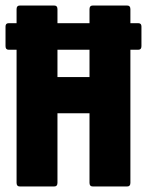

<svg xmlns="http://www.w3.org/2000/svg" viewBox="-26 -675 532 695"><path d="M5 -495Q-6 -495 -6 -508V-579Q-6 -591 5 -591H475Q486 -591 486 -579V-508Q486 -495 475 -495H446H34ZM46 0Q34 0 34 -13V-642Q34 -655 46 -655H170Q182 -655 182 -642V-396H298V-642Q298 -655 310 -655H434Q446 -655 446 -642V-13Q446 0 434 0H310Q298 0 298 -13V-265H182V-13Q182 0 170 0Z"/></svg>

Font: Sofia Sans Extra Condensed Black
Style: Regular
Weight: 900
Designer: Botio Nikoltchev, Ani Petrova
Foundry: lettersoup
Version: Version 4.101